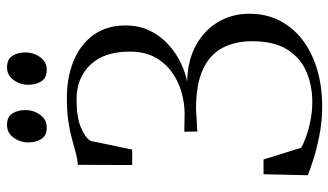

<svg xmlns="http://www.w3.org/2000/svg" viewBox="-224 -746 980 573"><g transform="rotate(-90 266.5 -460.0)"><path d="M234.5 11Q188.5 11 145.8 2.2Q103 -6.5 72 -16.8Q41 -27 29.5 -32L32.5 -164H76.5L111.5 -52Q120.5 -46 142 -38Q163.5 -30 191.5 -24.2Q219.5 -18.5 247.5 -18.5Q297.5 -18.5 338.8 -36.2Q380 -54 404.8 -93.5Q429.5 -133 429.5 -198Q429.5 -248 410 -285.8Q390.5 -323.5 346.2 -344.5Q302 -365.5 226.5 -365.5L160 -361.5L159.5 -400.5L212.5 -399.5Q244.5 -399.5 277.2 -408.8Q310 -418 337.5 -437.8Q365 -457.5 381.8 -488.5Q398.5 -519.5 398.5 -563.5Q398.5 -639.5 359.2 -680.8Q320 -722 256.5 -722Q202 -722 171.8 -709Q141.5 -696 132 -680L106 -556H60L60.5 -718Q78 -719.5 97 -724.5Q116 -729.5 138.2 -735.8Q160.5 -742 190.2 -746.5Q220 -751 259 -751Q321.5 -751 370.8 -730.8Q420 -710.5 448.2 -671.5Q476.5 -632.5 476.5 -576Q476.5 -534.5 460.5 -502.5Q444.5 -470.5 419 -447.5Q393.5 -424.5 364.2 -410.8Q335 -397 309 -392Q373 -390.5 418.2 -365.2Q463.5 -340 487.5 -298.5Q511.5 -257 511.5 -206Q511.5 -156.5 491.2 -116.5Q471 -76.5 433.8 -48Q396.5 -19.5 345.8 -4.2Q295 11 234.5 11ZM171 -811Q148 -811 137.8 -827Q127.5 -843 127.5 -865.5Q127.5 -890.5 141.8 -910Q156 -929.5 179 -929.5H180Q204 -929.5 214 -913.5Q224 -897.5 224 -875Q224 -850 209.8 -830.5Q195.5 -811 172 -811ZM343.5 -811Q320 -811 309.8 -827Q299.5 -843 299.5 -865.5Q299.5 -890.5 313.8 -910Q328 -929.5 351 -929.5H352Q375.5 -929.5 385.8 -913.5Q396 -897.5 396 -875Q396 -850 381.8 -830.5Q367.5 -811 344.5 -811Z"/></g></svg>

Font: Merriweather 120pt Light
Style: Regular
Weight: 300
Version: Version 2.100